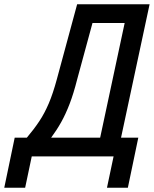

<svg xmlns="http://www.w3.org/2000/svg" viewBox="-105 -734 722 901"><path d="M-85 147 -36 -88H21Q54 -127 79 -164.5Q104 -202 124 -249Q144 -296 162 -363L257 -714H597L463 -88H544L495 147H397L428 0H44L13 147ZM135 -88H365L480 -626H329L257 -361Q240 -294 221.5 -246Q203 -198 182 -160.5Q161 -123 135 -88Z"/></svg>

Font: Noto Sans Condensed Medium
Style: Italic
Weight: 500
Width: 3
Italic angle: -12°
Designer: Monotype Design Team
Foundry: Monotype Imaging Inc.
Version: Version 2.013; ttfautohint (v1.8.4.7-5d5b)